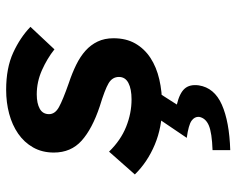

<svg xmlns="http://www.w3.org/2000/svg" viewBox="-94 -454 787 640"><g transform="rotate(-90 300.0 -134.5)"><path d="M266 12Q196 12 137.5 -12.5Q79 -37 38 -79L114 -165Q152 -126 197 -108Q242 -90 288 -90Q323 -90 343 -100.5Q363 -111 363 -132Q363 -154 342 -166.5Q321 -179 265 -196Q190 -221 150.5 -256.5Q111 -292 111 -349Q111 -388 128 -418Q145 -448 174 -468Q203 -488 240.5 -498Q278 -508 320 -508Q393 -508 444 -484.5Q495 -461 530 -427L455 -347Q425 -371 386 -388.5Q347 -406 305 -406Q275 -406 257 -396Q239 -386 239 -365Q239 -345 262.5 -332Q286 -319 343 -299Q376 -288 403.5 -274.5Q431 -261 450.5 -243.5Q470 -226 481 -203Q492 -180 492 -150Q492 -108 474.5 -77.5Q457 -47 426.5 -27Q396 -7 355 2.5Q314 12 266 12ZM119 239V180Q177 178 201.5 167.5Q226 157 230 135Q231 120 217 110Q203 100 160 94L231 -11H317L271 61Q309 70 324 87Q339 104 335 134Q327 186 270.5 211Q214 236 119 239Z"/></g></svg>

Font: Source Code Pro
Style: Bold Italic
Weight: 700
Italic angle: -11°
Monospace: yes
Designer: Paul D. Hunt, Teo Tuominen
Foundry: Adobe Systems Incorporated
Version: Version 1.050;PS 1.000;hotconv 16.6.51;makeotf.lib2.5.65220